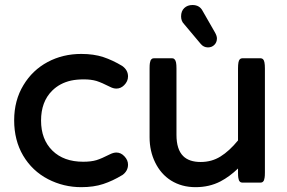

<svg xmlns="http://www.w3.org/2000/svg" viewBox="-20 -735 1155 774"><path d="M74.7 -392.1Q110.8 -452.1 171.9 -484.9Q232.9 -517.6 307.6 -517.6Q357.9 -517.6 396.5 -504.9Q434.6 -492.2 472.7 -469.2Q496.1 -452.6 496.1 -426.8Q496.1 -407.2 480.5 -391.6Q466.8 -377.9 449.2 -377.9Q437 -377.9 423.8 -384.8Q390.1 -401.9 368.7 -408.7Q347.2 -415 318.1 -415Q289.1 -415 266.6 -410.2Q220.7 -399.9 189.9 -369.1Q145.5 -324.7 145.5 -249Q145.5 -172.9 191.2 -127.9Q236.8 -83 315.4 -83Q347.2 -83 368.7 -89.4Q389.2 -95.7 423.8 -113.3Q437.5 -120.1 449.2 -120.1Q467.8 -120.1 481.9 -104.5Q496.1 -89.4 496.1 -71.3Q496.1 -45.4 472.7 -28.8H472.2Q434.6 -5.9 396.2 6.8Q357.9 19.5 307.6 19.5Q236.3 19.5 173.8 -12.7Q109.9 -45.9 73.2 -107.9Q37.1 -169.4 37.1 -250Q37.1 -330.6 74.7 -392.1Z M583 -181.6V-459Q583 -474.1 584.2 -480.7Q585.4 -487.3 586.7 -490.5Q587.9 -493.7 591.1 -496.8Q594.2 -500 599.6 -500H674.8Q680.2 -500 683.6 -496.1Q688 -491.7 689.7 -482.9Q691.4 -474.1 691.4 -459V-191.4Q691.4 -132.8 718.3 -106Q742.2 -82 789.1 -82Q833.5 -82 868.7 -104Q904.3 -126 939.5 -168.9V-459Q939.5 -474.1 941.2 -483.2Q942.9 -492.2 946.8 -496.1Q950.7 -500 956.1 -500H1031.2Q1036.6 -500 1040.5 -496.1Q1044.4 -492.2 1046.1 -483.2Q1047.9 -474.1 1047.9 -459V-40Q1047.9 -24.9 1046.6 -18.3Q1045.4 -11.7 1044.2 -8.5Q1043 -5.4 1039.8 -2.2Q1036.6 1 1031.2 1H956.1Q950.7 1 947.5 -2.2Q944.3 -5.4 943.1 -8.5Q941.9 -11.7 940.7 -18.3Q939.5 -24.9 939.5 -40V-55.7Q905.3 -22.9 869.1 -3.9Q824.2 19.5 768.3 19.5Q712.4 19.5 669.4 -7.3Q628.4 -33.2 605.5 -80.1Q583 -126 583 -181.6ZM854.5 -580.1Q854.5 -564.5 844.2 -554.2Q834 -543.9 818.4 -543.9Q800.8 -543.9 789.1 -558.1L722.2 -637.7Q710 -649.9 710 -668.9Q710 -690.4 722.9 -702.6Q735.8 -714.8 755.9 -714.8Q784.7 -714.8 796.9 -690.9L846.7 -604Q854.5 -590.3 854.5 -580.1Z"/></svg>

Font: YuPearl-SemiBold
Style: SemiBold
Weight: 600
Designer: Max Yao
Foundry: Max-Everyday
Version: Version 1.011; ttfautohint (v1.8.3)